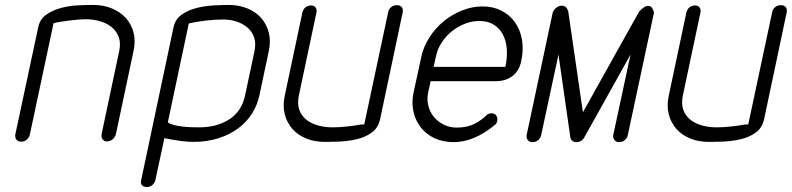

<svg xmlns="http://www.w3.org/2000/svg" viewBox="-20 -576 3208 778"><path d="M101 -31Q99 -20 89.5 -11Q80 -2 66 -2Q52 -2 46 -11Q40 -20 42 -31L135 -466Q142 -499 168 -517Q194 -535 228 -544Q262 -553 297 -554.5Q332 -556 358 -556Q399 -556 433 -542Q467 -528 489.5 -503.5Q512 -479 521 -444.5Q530 -410 521 -369L450 -34Q447 -21 437 -12Q427 -3 413 -3Q402 -3 395.5 -12Q389 -21 392 -34L463 -369Q470 -402 461 -426Q452 -450 432.5 -466Q413 -482 385.5 -490Q358 -498 329 -498Q314 -498 295.5 -496.5Q277 -495 258.5 -492.5Q240 -490 223.5 -487.5Q207 -485 197 -482Z M1011 -368Q1018 -401 1009.5 -425Q1001 -449 982 -465Q963 -481 937.5 -489Q912 -497 884 -497Q855 -497 817 -493Q779 -489 745 -481L660 -80Q670 -73 686.5 -69Q703 -65 721 -63Q739 -61 756.5 -60.5Q774 -60 788 -60Q858 -60 908.5 -92Q959 -124 973 -189ZM1031 -189Q1023 -151 1001.5 -116.5Q980 -82 946 -56.5Q912 -31 866 -16Q820 -1 763 -1Q722 -1 646 -16L610 152Q607 166 597 174Q587 182 576 182Q562 182 555.5 174.5Q549 167 552 154L683 -465Q690 -498 716 -516.5Q742 -535 776 -543.5Q810 -552 845.5 -554Q881 -556 907 -556Q947 -556 981 -542.5Q1015 -529 1037.5 -504Q1060 -479 1069 -444.5Q1078 -410 1069 -368Z M1553 -527Q1555 -539 1565 -547Q1575 -555 1588 -555Q1602 -555 1608 -547Q1614 -539 1612 -527L1520 -92Q1512 -57 1486 -38.5Q1460 -20 1426 -12Q1392 -4 1356.5 -2.5Q1321 -1 1296 -1Q1255 -1 1221.5 -14.5Q1188 -28 1165.5 -53Q1143 -78 1134 -112.5Q1125 -147 1134 -189L1205 -524Q1208 -538 1217.5 -546Q1227 -554 1241 -554Q1252 -554 1258.5 -546Q1265 -538 1262 -524L1191 -189Q1184 -155 1193 -130.5Q1202 -106 1222 -90.5Q1242 -75 1269.5 -67.5Q1297 -60 1327 -60Q1355 -60 1387 -63.5Q1419 -67 1439 -71Q1441 -71 1447.5 -71.5Q1454 -72 1456 -72Z M1737 -305H2028Q2036 -344 2033.5 -377.5Q2031 -411 2017.5 -436.5Q2004 -462 1980 -476.5Q1956 -491 1923 -491Q1892 -491 1863 -479.5Q1834 -468 1810 -448.5Q1786 -429 1769 -402.5Q1752 -376 1746 -345ZM1950 -108Q1960 -117 1972 -117Q1984 -117 1990.5 -108Q1997 -99 1995 -87Q1993 -77 1988 -72Q1902 0 1818 0Q1776 0 1742 -15.5Q1708 -31 1686 -58.5Q1664 -86 1655.5 -123Q1647 -160 1656 -202L1687 -345Q1696 -387 1720 -424.5Q1744 -462 1777.5 -489.5Q1811 -517 1852 -533.5Q1893 -550 1935 -550Q1978 -550 2011.5 -533Q2045 -516 2066.5 -486Q2088 -456 2095 -415.5Q2102 -375 2092 -328Q2084 -289 2056.5 -268Q2029 -247 1989 -247H1725L1715 -202Q1709 -174 1715.5 -148Q1722 -122 1738 -102.5Q1754 -83 1778 -71Q1802 -59 1831 -59Q1874 -59 1904 -75Q1934 -91 1950 -108Z M2219 -522Q2221 -533 2232 -543Q2243 -553 2257 -553Q2265 -553 2272 -547.5Q2279 -542 2281 -533L2282 -534L2342 -121L2572 -533V-531Q2579 -539 2588 -545.5Q2597 -552 2605 -552Q2618 -552 2623 -543Q2628 -534 2630 -525L2524 -29Q2522 -17 2512 -8.5Q2502 0 2488 0Q2477 0 2470 -8.5Q2463 -17 2465 -29L2535 -355L2348 -20L2349 -21Q2337 0 2315 0Q2306 0 2299 -5.5Q2292 -11 2291 -20L2243 -355L2173 -29Q2171 -17 2161 -8.5Q2151 0 2138 0Q2125 0 2118.5 -8.5Q2112 -17 2114 -29Z M3109 -527Q3111 -539 3121 -547Q3131 -555 3144 -555Q3158 -555 3164 -547Q3170 -539 3168 -527L3076 -92Q3068 -57 3042 -38.5Q3016 -20 2982 -12Q2948 -4 2912.5 -2.5Q2877 -1 2852 -1Q2811 -1 2777.5 -14.5Q2744 -28 2721.5 -53Q2699 -78 2690 -112.5Q2681 -147 2690 -189L2761 -524Q2764 -538 2773.5 -546Q2783 -554 2797 -554Q2808 -554 2814.5 -546Q2821 -538 2818 -524L2747 -189Q2740 -155 2749 -130.5Q2758 -106 2778 -90.5Q2798 -75 2825.5 -67.5Q2853 -60 2883 -60Q2911 -60 2943 -63.5Q2975 -67 2995 -71Q2997 -71 3003.5 -71.5Q3010 -72 3012 -72Z"/></svg>

Font: VDS
Style: Thin Italic
Weight: 100
Width: 0
Designer: artmaker
Foundry: artmaker
Version: Version 1.000 2012 initial release